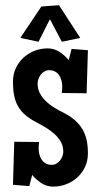

<svg xmlns="http://www.w3.org/2000/svg" viewBox="-20 -691 379 723"><path d="M311 -113.3Q311 -85.9 300.5 -63.2Q290 -40.5 272 -23.7Q253.9 -6.8 230.2 2.4Q206.5 11.7 180.2 11.7Q155.8 11.7 135.7 -1.5Q115.7 -14.6 101.1 -32.2L90.3 9.8L28.8 4.9L33.7 -157.2L127.4 -156.2Q126.5 -150.4 126 -144Q125.5 -137.7 125.5 -131.8Q125.5 -120.1 128.4 -109.1Q131.3 -98.1 137.2 -89.4Q143.1 -80.6 152.6 -75.4Q162.1 -70.3 175.3 -70.3Q184.6 -70.3 192.6 -75Q200.7 -79.6 206.3 -86.9Q211.9 -94.2 215.1 -103Q218.3 -111.8 218.3 -120.1Q218.3 -141.1 208.7 -157.5Q199.2 -173.8 184.6 -187Q169.9 -200.2 152.3 -210.7Q134.8 -221.2 118.7 -229.5Q92.3 -243.2 75 -258.3Q57.6 -273.4 47.4 -291.7Q37.1 -310.1 33 -332.5Q28.8 -355 28.8 -383.8Q28.8 -410.6 39.3 -433.6Q49.8 -456.5 67.9 -473.4Q85.9 -490.2 109.6 -499.5Q133.3 -508.8 159.7 -508.8Q184.1 -508.8 204.1 -495.6Q224.1 -482.4 238.8 -464.8L249.5 -506.8L311 -502L306.2 -339.8L212.4 -340.8Q213.4 -346.7 213.9 -353Q214.4 -359.4 214.4 -365.2Q214.4 -377 211.4 -387.9Q208.5 -398.9 202.6 -407.7Q196.8 -416.5 187.3 -421.6Q177.7 -426.8 164.6 -426.8Q155.3 -426.8 147.5 -422.1Q139.6 -417.5 133.8 -410.2Q127.9 -402.8 124.8 -394Q121.6 -385.3 121.6 -377Q121.6 -355.5 130.6 -338.9Q139.6 -322.3 153.6 -309.1Q167.5 -295.9 184.8 -285.4Q202.1 -274.9 219.2 -266.6Q244.6 -253.4 262 -238.3Q279.3 -223.1 290.3 -204.6Q301.3 -186 306.2 -163.6Q311 -141.1 311 -113.3ZM282.2 -548.3 212.9 -533.7 168 -618.7 125 -533.7 56.6 -548.3 135.7 -666.5 202.1 -671.4Z"/></svg>

Font: Maiden Orange
Style: Regular
Weight: 400
Designer: Astigmatic (AOETI)
Foundry: Astigmatic (AOETI)
Version: Version 1.000